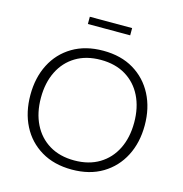

<svg xmlns="http://www.w3.org/2000/svg" viewBox="-121 -953 1023 1074"><g transform="rotate(15 390.0 -416.0)"><path d="M390 10Q287 10 212.5 -34.5Q138 -79 98.5 -156.5Q59 -234 59 -334Q59 -434 98.5 -511.5Q138 -589 212.5 -633.5Q287 -678 390 -678Q493 -678 567 -633.5Q641 -589 681 -511.5Q721 -434 721 -334Q721 -234 681 -156.5Q641 -79 567 -34.5Q493 10 390 10ZM390 -43Q474 -43 534.5 -79.5Q595 -116 627.5 -181.5Q660 -247 660 -334Q660 -421 627.5 -486.5Q595 -552 534.5 -588.5Q474 -625 390 -625Q306 -625 245.5 -588.5Q185 -552 152.5 -486.5Q120 -421 120 -334Q120 -247 152.5 -181.5Q185 -116 245.5 -79.5Q306 -43 390 -43ZM267 -800V-842H512V-800Z"/></g></svg>

Font: Gantari Light
Style: Regular
Weight: 300
Designer: Anugrah Pasau
Foundry: Lafontype
Version: Version 1.000; ttfautohint (v1.8.3)